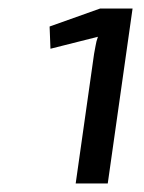

<svg xmlns="http://www.w3.org/2000/svg" viewBox="-20 -788 337 449"><path d="M290 -768 232 -359H157L200 -662Q202 -671 203.5 -681Q205 -691 209 -702L98 -674L96 -726L214 -768Z"/></svg>

Font: Exo 2 Medium
Style: Italic
Weight: 500
Italic angle: -8°
Designer: Natanael Gama
Foundry: Natanael Gama
Version: Version 2.010